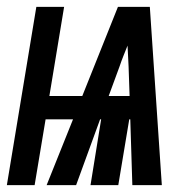

<svg xmlns="http://www.w3.org/2000/svg" viewBox="-48 -540 568 560"><path d="M-28 0 58 -520H139L96 -260H192L296 -520H389L424 0H338L332 -192H329L297 0H216L247 -192H244L174 0H88L165 -192H85L53 0ZM269 -260H330L327 -347Q326 -362 325.5 -377Q325 -392 324 -407Q318 -392 312 -377Q306 -362 301 -347Z"/></svg>

Font: Iosevka SS04 Extrabold
Style: Italic
Weight: 800
Italic angle: -9°
Monospace: yes
Designer: Belleve Invis
Foundry: Belleve Invis
Version: Version 19.0.0; ttfautohint (v1.8.4)